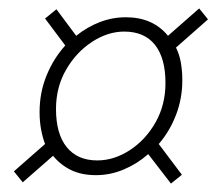

<svg xmlns="http://www.w3.org/2000/svg" viewBox="-20 -560 514 456"><path d="M34 -127 13 -153 87 -218Q81 -234 77.5 -253Q74 -272 74 -294Q74 -340 90.5 -380.5Q107 -421 135 -452L87 -516L114 -538L161 -475Q187 -496 217 -507.5Q247 -519 279 -519Q311 -519 336 -508Q361 -497 379 -475L453 -540L474 -514L398 -447Q406 -431 409.5 -411.5Q413 -392 413 -369Q413 -326 398 -287Q383 -248 357 -218L412 -145L386 -124L332 -194Q306 -171 274 -157.5Q242 -144 208 -144Q174 -144 149 -156Q124 -168 106 -190ZM211 -179Q251 -179 288.5 -203.5Q326 -228 349.5 -269.5Q373 -311 373 -363Q373 -422 348 -453.5Q323 -485 275 -485Q236 -485 198.5 -460.5Q161 -436 137 -394.5Q113 -353 113 -301Q113 -242 138.5 -210.5Q164 -179 211 -179Z"/></svg>

Font: Source Sans 3 Light
Style: Italic
Weight: 300
Italic angle: -11°
Designer: Paul D. Hunt
Foundry: Adobe
Version: Version 3.046;hotconv 1.0.118;makeotfexe 2.5.65603